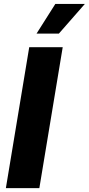

<svg xmlns="http://www.w3.org/2000/svg" viewBox="-20 -971 458 991"><path d="M303.7 -727.5 183.1 0H10.3L130.9 -727.5ZM168.5 -797.4 265.6 -950.7H418L283.7 -797.4Z"/></svg>

Font: Inter 17pt ExtraBold
Style: Italic
Weight: 800
Italic angle: -9.3988°
Version: Version 4.001;git-66647c0bb